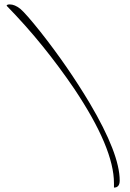

<svg xmlns="http://www.w3.org/2000/svg" viewBox="-20 -735 591 871"><path d="M497 116V96Q497 -63 317 -332Q249 -432 173 -526Q97 -620 10 -709Q11 -715 24 -715Q47 -715 72 -695Q97 -674 164 -590Q227 -510 282.5 -429.5Q338 -349 387 -267Q523 -37 523 84Q523 116 497 116Z"/></svg>

Font: Lovers Quarrel
Style: Regular
Weight: 400
Designer: Robert E. Leuschke
Foundry: Robert E. Leuschke
Version: Version 1.010; ttfautohint (v1.8.3)